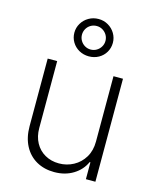

<svg xmlns="http://www.w3.org/2000/svg" viewBox="-118 -867 776 955"><g transform="rotate(15 270.0 -389.5)"><path d="M415 -530.3H463.9V0H415V-86.9H411.1Q392.1 -44.4 350.3 -18.8Q308.6 6.8 252.9 6.8Q201.2 6.8 161.1 -15.9Q121.1 -38.6 98.6 -81.3Q76.2 -124 76.2 -182.6V-530.3H125V-185.5Q125 -142.6 142.8 -109.9Q160.6 -77.1 192.4 -59.1Q224.1 -41 264.6 -41Q304.7 -41 339.1 -59.6Q373.5 -78.1 394.3 -112.5Q415 -147 415 -193.4ZM170.9 -689.5Q170.9 -715.3 184.1 -737.5Q197.3 -759.8 220.2 -772.9Q243.2 -786.1 270.5 -786.1Q297.9 -786.1 320.3 -772.9Q342.8 -759.8 356 -737.5Q369.1 -715.3 369.1 -689.5Q369.1 -663.1 356.2 -641.1Q343.3 -619.1 320.6 -606.4Q297.9 -593.8 270.5 -593.8Q243.2 -593.8 220.2 -606.4Q197.3 -619.1 184.1 -641.1Q170.9 -663.1 170.9 -689.5ZM331.1 -689.5Q331.1 -705.6 323 -719.5Q314.9 -733.4 301 -741.7Q287.1 -750 270.5 -750Q253.4 -750 239.5 -741.7Q225.6 -733.4 217.8 -719.5Q210 -705.6 210 -689.5Q210 -673.3 218 -659.4Q226.1 -645.5 240 -637.2Q253.9 -628.9 270.5 -628.9Q287.1 -628.9 301 -637.2Q314.9 -645.5 323 -659.4Q331.1 -673.3 331.1 -689.5Z"/></g></svg>

Font: Pretendard GOV ExtraLight
Style: Regular
Weight: 200
Designer: Base glyphs from Inter by Rasmus Andersson; Hangeul glyphs from Noto Sans CJK(Source Han Sans) by Jang Soo-young and Kan
Foundry: Kil Hyung-jin
Version: Version 1.309